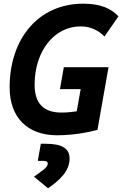

<svg xmlns="http://www.w3.org/2000/svg" viewBox="-20 -723 662 1040"><path d="M290 9.8C388.7 9.8 475.6 -10.7 507.8 -19.5L567.9 -358.9H325.7L304.7 -240.2H417L395.5 -120.1C370.6 -116.2 342.8 -113.3 312.5 -113.3C216.3 -113.3 167.5 -163.1 167.5 -263.2C167.5 -448.7 275.4 -580.1 416.5 -580.1C473.6 -580.1 515.1 -556.2 545.9 -525.4L621.6 -634.3C584.5 -674.3 528.8 -703.1 431.2 -703.1C186 -703.1 32.2 -510.7 32.2 -250.5C32.2 -86.9 127.9 9.8 290 9.8ZM240.2 296.9C304.7 252.4 356.9 203.1 356.9 135.7C356.9 81.1 315.4 55.7 228 55.7H201.2L184.6 148.4H216.3C231.4 148.4 238.8 153.3 238.8 163.6C238.8 183.6 204.6 205.1 164.1 233.9Z"/></svg>

Font: Cascadia Code NF
Style: Bold Italic
Weight: 700
Italic angle: -10°
Monospace: yes
Designer: Aaron Bell
Foundry: Saja Typeworks
Version: Version 2404.023